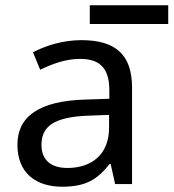

<svg xmlns="http://www.w3.org/2000/svg" viewBox="-20 -697 657 727"><path d="M617 -677H320V-606H617ZM215 10C305 10 348 -17 395 -76H399L416 0H480V-365C480 -490 418 -545 288 -545C218 -545 152 -524 105 -499L132 -433C176 -454 227 -474 283 -474C353 -474 394 -444 394 -355V-323L303 -320C128 -315 46 -256 46 -149C46 -40 118 10 215 10ZM235 -61C177 -61 137 -88 137 -148C137 -216 180 -254 314 -259L393 -262V-214C393 -110 325 -61 235 -61Z"/></svg>

Font: Noto Sans Math
Style: Regular
Weight: 400
Designer: Monotype Design Team, Delve Withrington, Jeff Kellem
Foundry: Monotype Imaging Inc., Delve Fonts LLC
Version: Version 3.000